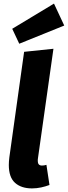

<svg xmlns="http://www.w3.org/2000/svg" viewBox="-20 -1030 377 1067"><path d="M255 -2Q234 6 209 11.5Q184 17 158 17Q98 17 63.5 -14Q29 -45 29 -113Q29 -132 32 -156L114 -742L277 -759L191 -151Q190 -147 190 -143V-137Q190 -122 196 -116Q202 -110 213 -110Q226 -110 238 -114ZM48 -870 280 -1010 337 -888 87 -787Z"/></svg>

Font: Szlgxwxxxixliatcpuztgldltzi
Style: Regular
Weight: 700
Italic angle: -8°
Designer: Carrois Corporate & Edenspiekermann
Foundry: Carrois Corporate GbR & Edenspiekermann AG
Version: Version 2.001